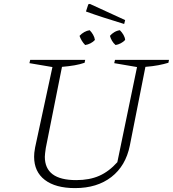

<svg xmlns="http://www.w3.org/2000/svg" viewBox="-20 -956 887 985"><path d="M365 9Q265 9 210 -33Q155 -75 155 -152Q155 -161 156 -172Q157 -183 160 -199L249 -612L131 -632L135 -649H417L414 -634Q391 -626 362.5 -621Q334 -616 298 -613L215 -197Q213 -182 211.5 -171Q210 -160 210 -152Q210 -92 250 -62Q290 -32 371 -32Q439 -32 489 -54Q539 -76 582 -124L683 -612L566 -632L570 -649H847L844 -634Q821 -627 792.5 -621.5Q764 -616 726 -613L646 -209Q625 -105 551.5 -48Q478 9 365 9ZM617 -833Q558 -851 511.5 -866Q465 -881 421 -897L433 -934L441 -936L622 -853ZM417 -725Q407 -735 399.5 -747.5Q392 -760 388 -772Q399 -784 412.5 -791.5Q426 -799 440 -801Q450 -791 457.5 -778Q465 -765 467 -751Q458 -741 444.5 -734Q431 -727 417 -725ZM573 -725Q562 -734 554.5 -747Q547 -760 544 -772Q553 -783 566.5 -791Q580 -799 595 -801Q606 -790 613.5 -777Q621 -764 622 -751Q613 -741 599.5 -734Q586 -727 573 -725Z"/></svg>

Font: Piazzolla Thin Thin
Style: Italic
Weight: 250
Italic angle: -11.3°
Version: Version 2.005